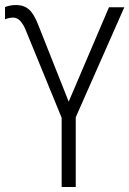

<svg xmlns="http://www.w3.org/2000/svg" viewBox="-31 -743 514 763"><path d="M33 -723Q9 -723 -11 -715V-666Q3 -673 22 -673Q52 -673 73 -619L214 -275V0H270V-277L463 -714H402L242 -339L121 -644Q104 -688 84 -705.5Q64 -723 33 -723Z"/></svg>

Font: Noto Sans UI SemiCondensed Light
Style: Regular
Weight: 300
Width: 4
Designer: Monotype Design Team
Foundry: Monotype Imaging Inc.
Version: Version 1.901